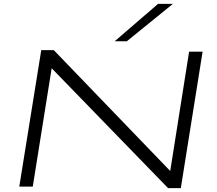

<svg xmlns="http://www.w3.org/2000/svg" viewBox="-20 -968 1128 996"><path d="M80 0 194 -708H259L863 -81L961 -700H1031L918 8H852L248 -614L150 0ZM575 -754 800 -948H877L638 -754Z"/></svg>

Font: Georama ExtraExtended Light
Style: Italic
Weight: 300
Width: 8
Italic angle: -9°
Designer: Jean-Baptiste Levee
Foundry: Production Type
Version: Version 1.000